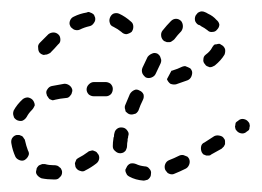

<svg xmlns="http://www.w3.org/2000/svg" viewBox="-24 -298 459 337"><path d="M233 18Q235 18 237 16Q239 14 240 12Q241 10 241 7Q242 2 238 -2Q235 -6 230 -6Q221 -7 215 -10Q210 -12 205 -11Q200 -9 198 -4Q197 -2 196 0Q196 3 197 5Q198 7 199 9Q201 11 203 12Q214 18 228 19Q230 19 233 18ZM55 -10Q52 -10 50 -10Q47 -9 45 -8Q43 -7 42 -5Q40 -3 40 0Q38 5 41 9Q44 13 49 15Q59 17 70 17Q71 17 73 17Q78 17 81 13Q85 10 85 4Q85 2 84 0Q83 -3 81 -4Q79 -6 77 -7Q74 -8 72 -8Q71 -8 70 -8Q62 -8 55 -10ZM308 -9Q310 -14 308 -19Q307 -21 305 -23Q303 -24 300 -25Q298 -26 296 -26Q293 -26 291 -25Q281 -20 273 -17Q268 -15 266 -10Q264 -5 266 0Q267 2 269 4Q270 6 273 7Q275 8 278 8Q280 8 282 7Q292 3 302 -2Q306 -4 308 -9ZM110 -18Q109 -16 108 -13Q107 -11 108 -8Q108 -6 109 -4Q112 1 117 2Q122 4 126 1Q136 -4 145 -11Q149 -14 150 -19Q151 -25 147 -29Q146 -31 144 -32Q142 -33 139 -34Q137 -34 134 -33Q132 -33 130 -31Q122 -25 114 -21Q112 -20 110 -18ZM18 -55Q17 -57 15 -59Q13 -60 10 -61Q8 -61 5 -61Q0 -60 -3 -55Q-5 -51 -4 -46Q-2 -34 3 -23Q5 -19 10 -17Q15 -15 19 -17Q24 -20 26 -25Q28 -29 25 -34Q22 -42 20 -51Q20 -53 18 -55ZM369 -41Q370 -43 371 -45Q371 -48 371 -50Q371 -53 369 -55Q367 -59 361 -60Q356 -61 352 -59Q343 -53 335 -48Q330 -46 329 -41Q328 -36 330 -31Q331 -29 333 -27Q335 -26 338 -25Q340 -25 343 -25Q345 -25 347 -27Q356 -32 365 -37Q367 -39 369 -41ZM175 -54Q174 -48 174 -42V-41Q174 -36 178 -33Q182 -29 187 -29Q189 -29 192 -30Q194 -31 196 -33Q197 -34 198 -37Q199 -39 199 -42Q199 -47 200 -51Q200 -53 200 -54Q201 -56 201 -59Q203 -64 200 -68Q197 -73 192 -74Q187 -75 183 -73Q178 -70 177 -65Q176 -62 176 -58Q175 -57 175 -54ZM413 -70Q414 -72 414 -75Q415 -77 414 -80Q414 -82 412 -84Q409 -88 404 -89Q399 -90 395 -87L394 -86Q392 -85 390 -83Q389 -81 389 -78Q388 -76 389 -73Q389 -71 391 -69Q394 -65 399 -64Q404 -63 408 -66L409 -67Q411 -68 413 -70ZM35 -109Q36 -111 37 -113Q37 -116 36 -118Q35 -121 33 -123Q30 -126 25 -127Q20 -127 16 -124Q6 -115 0 -104Q-1 -101 -1 -99Q-1 -96 0 -94Q0 -92 2 -90Q4 -88 6 -87Q11 -85 15 -86Q20 -88 23 -93Q26 -99 32 -105Q34 -107 35 -109ZM195 -110Q195 -107 196 -105Q196 -102 198 -101Q200 -99 202 -98Q204 -97 207 -97Q209 -97 212 -98Q214 -98 216 -100Q218 -102 219 -104Q222 -113 227 -123Q229 -127 228 -132Q226 -137 221 -139Q216 -142 212 -140Q207 -138 204 -133Q200 -123 196 -114Q195 -112 195 -110ZM96 -127Q99 -129 100 -131Q102 -133 102 -135Q103 -137 103 -140Q102 -145 98 -148Q94 -151 89 -151Q77 -149 67 -147Q62 -146 59 -141Q56 -137 58 -132Q58 -130 60 -128Q61 -126 63 -124Q65 -123 68 -122Q70 -122 73 -123Q81 -125 92 -126Q94 -126 96 -127ZM162 -129Q167 -129 171 -133Q174 -137 174 -142Q174 -147 170 -151Q166 -154 161 -154Q151 -154 143 -154H141Q136 -154 132 -150Q128 -146 128 -141Q128 -136 132 -132Q136 -129 141 -129H143Q152 -129 162 -129ZM296 -181Q299 -182 301 -182Q304 -181 306 -180Q308 -179 310 -178Q312 -176 313 -173Q314 -169 312 -164Q310 -159 305 -157Q296 -154 285 -150Q280 -149 275 -151Q271 -154 269 -159L277 -174Q277 -174 277 -174Q277 -174 278 -174Q288 -177 296 -181ZM226 -169Q228 -165 232 -162Q237 -160 242 -162Q247 -164 249 -168L258 -187Q260 -192 258 -196Q257 -201 252 -204Q247 -206 243 -204Q238 -202 235 -198L226 -179Q224 -174 226 -169ZM371 -212Q369 -217 365 -219Q363 -220 362 -221Q360 -221 359 -221Q356 -220 353 -220Q351 -219 350 -217Q349 -216 348 -214Q345 -208 337 -202Q333 -199 333 -194Q332 -189 336 -185Q337 -183 339 -182Q342 -181 344 -180Q347 -180 349 -181Q351 -182 353 -183Q364 -192 370 -202Q372 -207 371 -212ZM82 -228Q82 -234 79 -237Q75 -241 70 -241Q65 -241 61 -238Q54 -231 46 -223Q42 -219 43 -214Q43 -208 46 -205Q48 -203 51 -202Q53 -201 55 -202Q58 -202 60 -203Q62 -204 64 -205Q72 -213 78 -220Q82 -223 82 -228ZM259 -234Q260 -229 264 -226Q266 -225 269 -224Q271 -224 273 -224Q276 -224 278 -226Q280 -227 282 -229Q288 -237 294 -243Q297 -247 297 -252Q297 -257 294 -261Q290 -265 285 -265Q280 -265 276 -261Q269 -254 261 -244Q258 -240 259 -234ZM198 -238Q203 -239 207 -242Q210 -246 210 -251Q210 -257 206 -260Q196 -269 185 -274Q180 -276 175 -274Q171 -272 169 -267Q167 -262 169 -257Q170 -253 175 -251Q183 -247 189 -242Q193 -238 198 -238ZM335 -277Q333 -278 330 -278Q328 -278 326 -277Q323 -276 322 -274Q320 -272 319 -270Q318 -267 318 -265Q318 -262 319 -260Q320 -258 322 -256Q324 -254 326 -254Q328 -253 329 -252Q335 -249 340 -245Q344 -241 349 -242Q354 -242 357 -246Q361 -250 361 -255Q360 -260 356 -263Q350 -270 341 -274Q338 -276 335 -277ZM141 -258Q144 -262 143 -267Q142 -269 141 -272Q139 -274 137 -275Q135 -276 132 -277Q130 -277 128 -276Q116 -274 106 -269Q101 -267 99 -262Q97 -257 99 -253Q100 -250 102 -249Q104 -247 106 -246Q109 -245 111 -245Q114 -245 116 -246Q124 -250 133 -252Q138 -253 141 -258Z"/></svg>

Font: FRB American Cursive Guidelines Dashed
Style: Italic
Weight: 400
Italic angle: -25°
Version: Version 2.0;Modular Font Editor K font №1